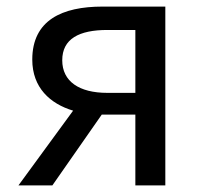

<svg xmlns="http://www.w3.org/2000/svg" viewBox="-20 -563 614 583"><path d="M36 0H139L289 -215H391V0H482V-543H291C169 -543 78 -502 78 -382C78 -297 132 -248 202 -227ZM169 -380C169 -445 220 -472 306 -472H391V-281H306C220 -281 169 -316 169 -380Z"/></svg>

Font: Noto Sans KR Regular
Style: Regular
Weight: 400
Designer: Ryoko NISHIZUKA  (kana & ideographs); Paul D. Hunt (Latin, Greek & Cyrillic); Wenlong ZHANG  (bopomofo); Sandoll Communi
Foundry: Adobe Systems Incorporated
Version: Version 1.004;PS 1.004;hotconv 1.0.82;makeotf.lib2.5.63406